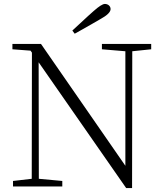

<svg xmlns="http://www.w3.org/2000/svg" viewBox="-20 -946 828 974"><path d="M650 8 651 -686 747 -696V-723H497V-696L616 -686V-105L188 -723H43V-696L135 -689L142 -679L141 -39L46 -28V0H296V-28L177 -39L176 -630L620 8ZM359 -775C380 -786 410 -804 451 -827C468 -837 481 -844 489 -849C524 -868 541 -885 541 -900C541 -915 528 -926 512 -926C501 -926 482 -914 455 -890C449 -885 440 -876 427 -865C392 -833 365 -808 347 -791Z"/></svg>

Font: AllPunType ExtraLight
Style: Regular
Weight: 280
Version: 1.0